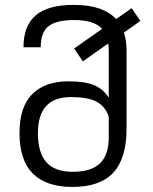

<svg xmlns="http://www.w3.org/2000/svg" viewBox="-20 -738 618 774"><path d="M272 15.6Q167 15.6 112.8 -37.8Q58.6 -91.3 58.6 -201.7Q58.6 -308.1 110.6 -359.1Q162.6 -410.2 255.9 -410.2Q320.3 -410.2 357.7 -395.3Q395 -380.4 418.5 -344.2V-527.8Q418.5 -537.6 418 -546.1Q417.5 -554.7 416 -562.5L314 -490.7L278.8 -542.5L391.6 -621.6Q360.4 -657.2 279.3 -657.2Q206.5 -657.2 175.3 -632.1Q144 -606.9 144 -547.4H74.7Q74.7 -634.8 124.5 -676.5Q174.3 -718.3 277.3 -718.3Q395.5 -718.3 448.2 -661.1L510.7 -705.1L545.9 -653.3L479.5 -606.9Q490.2 -575.2 490.2 -533.7V-219.7Q490.2 -99.6 436.8 -42Q383.3 15.6 272 15.6ZM272.9 -45.4Q347.7 -45.4 383.1 -79.6Q418.5 -113.8 418.5 -185.5V-268.6Q403.3 -310.5 368.2 -328.6Q333 -346.7 266.1 -346.7Q132.8 -346.7 132.8 -201.7Q132.8 -122.1 167.2 -83.7Q201.7 -45.4 272.9 -45.4Z"/></svg>

Font: Metrophobic
Style: Regular
Weight: 400
Designer: Vernon Adams
Foundry: Vernon Adams
Version: Version 3.200; ttfautohint (v1.8.4.7-5d5b);gftools[0.9.23]